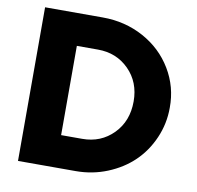

<svg xmlns="http://www.w3.org/2000/svg" viewBox="-79 -787 890 869"><g transform="rotate(10 366.0 -353.0)"><path d="M59.1 0V-706.1H324.2Q427.2 -706.1 512.5 -659.7Q597.7 -613.3 646.2 -532.7Q694.8 -452.1 693.8 -356Q693.8 -282.7 665 -216.6Q636.2 -150.4 586.9 -103Q537.6 -55.7 469 -27.8Q400.4 0 324.2 0ZM231 -148.9H328.1Q413.6 -148.9 470.7 -207Q527.8 -265.1 527.8 -356Q527.8 -444.3 470.7 -501.7Q413.6 -559.1 328.1 -559.1H231Z"/></g></svg>

Font: Biathlonist
Style: Bold
Weight: 700
Designer: Go4gold
Foundry: Go4gold
Version: Version 3.010;FEAKit 1.0